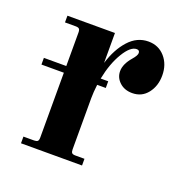

<svg xmlns="http://www.w3.org/2000/svg" viewBox="-92 -556 634 645"><g transform="rotate(20 225.0 -234.0)"><path d="M47.9 0V-23.9H85.9Q95.2 -23.9 98.6 -27.3Q102.1 -30.8 102.1 -40V-272H22V-295.9H102.1V-416Q102.1 -425.3 98.6 -428.7Q95.2 -432.1 85.9 -432.1H47.9V-456.1H217.8V-349.1Q233.9 -401.9 263.7 -434.8Q293.5 -467.8 334 -467.8Q370.1 -467.8 393.1 -441.7Q416 -415.5 416 -376Q416 -338.4 395.5 -312.3Q375 -286.1 340.8 -286.1Q313 -286.1 295.4 -302.5Q277.8 -318.8 277.8 -341.8Q277.8 -367.2 301.8 -395Q315.9 -411.1 315.9 -419.9Q315.9 -430.2 305.2 -430.2Q283.2 -430.2 259.8 -391.4Q236.3 -352.5 225.1 -295.9H252V-272H221.2Q217.8 -243.7 217.8 -223.1V-40Q217.8 -30.8 221.2 -27.3Q224.6 -23.9 233.9 -23.9H266.1V0Z"/></g></svg>

Font: Flanker Steampunk
Style: Bold
Weight: 700
Designer: Alexey Kryukov, Leonardo Di Lena
Foundry: Alexey Kryukov, Leonardo Di Lena
Version: 1.210